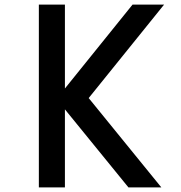

<svg xmlns="http://www.w3.org/2000/svg" viewBox="-20 -820 790 840"><path d="M150 -800H264V0H150ZM542 0 227 -387 560 -800H698L368 -391L686 0Z"/></svg>

Font: Martian Mono SemiExpanded
Style: Regular
Weight: 400
Width: 6
Monospace: yes
Designer: Roman Shamin
Foundry: Evil Martians
Version: Version 1.000